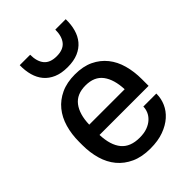

<svg xmlns="http://www.w3.org/2000/svg" viewBox="-228 -886 1004 1004"><g transform="rotate(-45 274.0 -384.0)"><path d="M143 -227Q146 -149 179.5 -108.5Q213 -68 282 -68Q315 -68 339 -77Q363 -86 379 -101Q395 -116 402.5 -134Q410 -152 410 -170H506V-166Q506 -133 492 -101Q478 -69 450 -44Q422 -19 380 -3.5Q338 12 281 12Q219 12 174 -8.5Q129 -29 99.5 -64.5Q70 -100 56 -148.5Q42 -197 42 -253V-277Q42 -333 56 -381.5Q70 -430 99 -465.5Q128 -501 172 -521.5Q216 -542 276 -542Q336 -542 379 -521.5Q422 -501 450.5 -465.5Q479 -430 492.5 -381.5Q506 -333 506 -277V-227ZM276 -595Q230 -595 197.5 -609Q165 -623 144.5 -647.5Q124 -672 114.5 -706Q105 -740 106 -780H183Q183 -730 205.5 -703Q228 -676 276 -676Q324 -676 346.5 -703Q369 -730 369 -780H446Q447 -740 437.5 -706Q428 -672 407.5 -647.5Q387 -623 354.5 -609Q322 -595 276 -595ZM274 -462Q209 -462 177 -420Q145 -378 143 -303H405Q402 -378 370.5 -420Q339 -462 274 -462Z"/></g></svg>

Font: Cooper Hewitt
Style: Regular
Weight: 707
Designer: Village Type and Design LLC
Foundry: Cooper Hewitt Smithsonian Design Museum
Version: 1.000